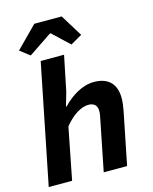

<svg xmlns="http://www.w3.org/2000/svg" viewBox="-132 -1000 865 1086"><g transform="rotate(-15 300.0 -456.5)"><path d="M15.8 0H152.7L212.1 -302.5C258.6 -360.6 310.4 -391.3 352.4 -391.3C385 -391.3 403.4 -374.7 403.4 -341.1C403.4 -326.3 400.1 -309.7 395.8 -289.7L337.8 0H474.7L536.2 -306.4C541.2 -331.2 544.4 -356.9 544.4 -380.6C544.4 -463 498.9 -508.1 415.8 -508.1C348.1 -508.1 281.7 -466.8 231.8 -414.3H227.8L251.1 -495L293.2 -700.5H156.4L15.8 0ZM110.3 -745.3 247.2 -837.2H251.2L348.7 -745.6L415.8 -784.3L336.2 -913.2H176L53.2 -789.2L110.3 -745.3Z"/></g></svg>

Font: Source Code Variable
Style: Italic
Weight: 400
Italic angle: -11°
Monospace: yes
Designer: Paul D. Hunt, Teo Tuominen
Foundry: Adobe Systems Incorporated
Version: Version 1.005;PS 1.0;hotconv 16.6.54;makeotf.lib2.5.65590